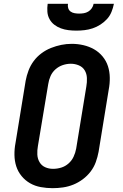

<svg xmlns="http://www.w3.org/2000/svg" viewBox="-20 -975 640 1003"><path d="M255 8Q224 8 193.5 2.5Q163 -3 137.5 -17.5Q112 -32 93 -55Q74 -78 65 -106Q56 -134 55.5 -165.5Q55 -197 61 -228L114 -553Q119 -580 129 -606.5Q139 -633 156 -656Q173 -679 196.5 -696.5Q220 -714 246.5 -724.5Q273 -735 300 -740.5Q327 -746 355 -746Q386 -746 416 -739Q446 -732 471.5 -717.5Q497 -703 516 -680Q535 -657 544 -629Q553 -601 553.5 -569.5Q554 -538 548 -507L495 -182Q490 -155 480.5 -128.5Q471 -102 453.5 -79Q436 -56 412.5 -38.5Q389 -21 363 -10.5Q337 0 309.5 4Q282 8 255 8ZM257 -93Q279 -93 300 -99.5Q321 -106 338 -121Q355 -136 364.5 -156.5Q374 -177 378 -199L431 -523Q435 -545 434 -567.5Q433 -590 422.5 -607.5Q412 -625 392 -633.5Q372 -642 350 -642Q329 -642 308 -635Q287 -628 270 -613Q253 -598 244 -577.5Q235 -557 232 -536L178 -212Q174 -190 175 -168Q176 -146 186.5 -128Q197 -110 216 -101.5Q235 -93 257 -93ZM379 -815Q358 -815 337.5 -817.5Q317 -820 298 -827Q279 -834 263.5 -846Q248 -858 238.5 -875.5Q229 -893 227.5 -913.5Q226 -934 229 -955H335Q333 -943 336.5 -932Q340 -921 349 -914.5Q358 -908 370 -906Q382 -904 393 -904Q406 -904 418 -906Q430 -908 441 -914.5Q452 -921 459.5 -932Q467 -943 469 -955H575Q571 -934 562.5 -913Q554 -892 539 -875.5Q524 -859 504.5 -846.5Q485 -834 464 -827Q443 -820 421.5 -817.5Q400 -815 379 -815Z"/></svg>

Font: Iosevka Curly Slab ExObl
Style: Bold
Weight: 700
Width: 7
Italic angle: -9°
Monospace: yes
Designer: Belleve Invis
Foundry: Belleve Invis
Version: Version 11.0.0; ttfautohint (v1.8.3)